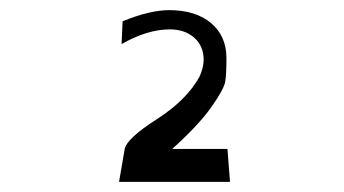

<svg xmlns="http://www.w3.org/2000/svg" viewBox="-20 -820 679 379"><path d="M215 -461 226 -525Q229 -546 290 -585Q349 -623 374 -669Q382 -687 382 -702Q382 -729 363.5 -745.5Q345 -762 315 -762Q271 -762 220 -733L222 -778Q276 -800 314 -800Q366 -800 396.5 -774.5Q427 -749 427 -705Q427 -673 424.5 -658.5Q422 -644 397.5 -609Q373 -574 320 -526H429L434 -461Z"/></svg>

Font: OpenDyslexic
Style: Regular
Weight: 400
Designer: Abbie Gonzalez
Version: Version 0.920;hotconv 1.0.109;makeotfexe 2.5.65596